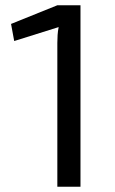

<svg xmlns="http://www.w3.org/2000/svg" viewBox="-20 -710 438 730"><path d="M286 -690V0H198V-547Q198 -562 199 -577Q200 -592 203 -607L34 -554L22 -619L198 -690Z"/></svg>

Font: Exo 2
Style: Regular
Weight: 400
Designer: Natanael Gama
Foundry: Natanael Gama
Version: Version 2.010